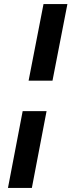

<svg xmlns="http://www.w3.org/2000/svg" viewBox="-20 -758 356 940"><path d="M19 162 91 -214H208L136 162ZM120 -363 193 -738H310L237 -363Z"/></svg>

Font: REM SemiBold
Style: Italic
Weight: 600
Italic angle: -11°
Designer: Octavio Pardo
Foundry: Ashler Design
Version: Version 1.005;gftools[0.9.28]